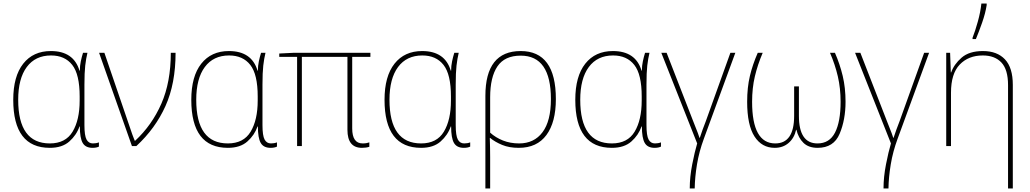

<svg xmlns="http://www.w3.org/2000/svg" viewBox="-20 -827 5833 1087"><path d="M262 10Q332 10 372.5 -26Q413 -62 430 -111H432Q432 -46 448 -18Q464 10 504 10Q526 10 540 3V-21Q525 -15 506 -15Q482 -15 470 -37Q458 -59 458 -119V-348Q458 -416 462.5 -455.5Q467 -495 475 -528H450Q443 -506 437.5 -480Q432 -454 432 -427H430Q397 -538 268 -538Q168 -538 111.5 -466.5Q55 -395 55 -262Q55 10 262 10ZM262 -15Q83 -15 83 -262Q83 -382 131.5 -447.5Q180 -513 269 -513Q347 -513 389 -459.5Q431 -406 431 -281V-258Q431 -148 391 -81.5Q351 -15 262 -15Z M541 -528 727 0H752Q860 -100 917 -227Q974 -354 974 -528H947Q947 -362 893.5 -240Q840 -118 745 -30H743Q739 -40 735.5 -49Q732 -58 729 -66L571 -528Z M1270 10Q1340 10 1380.5 -26Q1421 -62 1438 -111H1440Q1440 -46 1456 -18Q1472 10 1512 10Q1534 10 1548 3V-21Q1533 -15 1514 -15Q1490 -15 1478 -37Q1466 -59 1466 -119V-348Q1466 -416 1470.5 -455.5Q1475 -495 1483 -528H1458Q1451 -506 1445.5 -480Q1440 -454 1440 -427H1438Q1405 -538 1276 -538Q1176 -538 1119.5 -466.5Q1063 -395 1063 -262Q1063 10 1270 10ZM1270 -15Q1091 -15 1091 -262Q1091 -382 1139.5 -447.5Q1188 -513 1277 -513Q1355 -513 1397 -459.5Q1439 -406 1439 -281V-258Q1439 -148 1399 -81.5Q1359 -15 1270 -15Z M2033 -15Q1974 -15 1974 -100V-505H2077V-528H1641L1561 -524V-505H1662V0H1689V-505H1947V-92Q1947 10 2029 10Q2053 10 2071 4V-21Q2065 -19 2056 -17Q2047 -15 2033 -15Z M2364 10Q2434 10 2474.5 -26Q2515 -62 2532 -111H2534Q2534 -46 2550 -18Q2566 10 2606 10Q2628 10 2642 3V-21Q2627 -15 2608 -15Q2584 -15 2572 -37Q2560 -59 2560 -119V-348Q2560 -416 2564.5 -455.5Q2569 -495 2577 -528H2552Q2545 -506 2539.5 -480Q2534 -454 2534 -427H2532Q2499 -538 2370 -538Q2270 -538 2213.5 -466.5Q2157 -395 2157 -262Q2157 10 2364 10ZM2364 -15Q2185 -15 2185 -262Q2185 -382 2233.5 -447.5Q2282 -513 2371 -513Q2449 -513 2491 -459.5Q2533 -406 2533 -281V-258Q2533 -148 2493 -81.5Q2453 -15 2364 -15Z M2928 -512Q3099 -512 3099 -266Q3099 -142 3051.5 -78.5Q3004 -15 2919 -15Q2869 -15 2827.5 -31.5Q2786 -48 2755 -76V-276Q2755 -390 2796 -451Q2837 -512 2928 -512ZM3127 -266Q3127 -538 2928 -538Q2728 -538 2728 -284V240H2755V63Q2755 34 2754.5 10.5Q2754 -13 2753 -46H2755Q2783 -23 2823 -6.5Q2863 10 2917 10Q3020 10 3073.5 -62.5Q3127 -135 3127 -266Z M3444 10Q3514 10 3554.5 -26Q3595 -62 3612 -111H3614Q3614 -46 3630 -18Q3646 10 3686 10Q3708 10 3722 3V-21Q3707 -15 3688 -15Q3664 -15 3652 -37Q3640 -59 3640 -119V-348Q3640 -416 3644.5 -455.5Q3649 -495 3657 -528H3632Q3625 -506 3619.5 -480Q3614 -454 3614 -427H3612Q3579 -538 3450 -538Q3350 -538 3293.5 -466.5Q3237 -395 3237 -262Q3237 10 3444 10ZM3444 -15Q3265 -15 3265 -262Q3265 -382 3313.5 -447.5Q3362 -513 3451 -513Q3529 -513 3571 -459.5Q3613 -406 3613 -281V-258Q3613 -148 3573 -81.5Q3533 -15 3444 -15Z M4143 -528H4115L3976 -141Q3966 -115 3958 -93.5Q3950 -72 3942 -47H3940Q3931 -75 3922.5 -95Q3914 -115 3904 -142L3754 -528H3724L3927 -15Q3913 32 3899 103.5Q3885 175 3885 240H3913Q3914 176 3926 103.5Q3938 31 3965 -42Z M4707 -528H4679Q4708 -461 4723.5 -394Q4739 -327 4739 -251Q4739 -138 4707.5 -76.5Q4676 -15 4608 -15Q4503 -15 4503 -171V-338H4476V-171Q4476 -15 4369 -15Q4238 -15 4238 -251Q4238 -328 4253.5 -394Q4269 -460 4298 -528H4270Q4241 -462 4225.5 -397Q4210 -332 4210 -251Q4210 -119 4251.5 -54.5Q4293 10 4366 10Q4413 10 4445 -18Q4477 -46 4487 -92H4489Q4500 -46 4529 -18Q4558 10 4609 10Q4700 10 4733.5 -69.5Q4767 -149 4767 -251Q4767 -330 4751 -397Q4735 -464 4707 -528Z M5240 -528H5212L5073 -141Q5063 -115 5055 -93.5Q5047 -72 5039 -47H5037Q5028 -75 5019.5 -95Q5011 -115 5001 -142L4851 -528H4821L5024 -15Q5010 32 4996 103.5Q4982 175 4982 240H5010Q5011 176 5023 103.5Q5035 31 5062 -42Z M5545 -538Q5467 -538 5424 -500.5Q5381 -463 5365 -417H5363L5359 -528H5337V0H5364V-302Q5364 -410 5413.5 -461.5Q5463 -513 5544 -513Q5612 -513 5649.5 -473Q5687 -433 5687 -345V240H5714V-346Q5714 -444 5669.5 -491Q5625 -538 5545 -538ZM5486 -606H5505Q5521 -644 5540 -698Q5559 -752 5566 -798V-807H5536Q5531 -759 5516 -705Q5501 -651 5486 -613Z"/></svg>

Font: Noto Sans Display Thin
Style: Regular
Weight: 250
Designer: Monotype Design Team
Foundry: Monotype Imaging Inc.
Version: Version 1.900